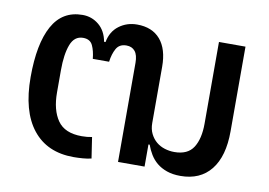

<svg xmlns="http://www.w3.org/2000/svg" viewBox="-66 -663 1090 777"><g transform="rotate(10 479.5 -274.5)"><path d="M278 12Q169 12 110 -62.5Q51 -137 51 -277Q51 -414 91.5 -487.5Q132 -561 215 -561Q253 -561 282 -537Q311 -513 319 -469H325Q333 -513 365 -537Q397 -561 439 -561Q501 -561 534.5 -522Q568 -483 568 -410V-179Q568 -154 577.5 -135Q587 -116 602 -103.5Q617 -91 636.5 -85Q656 -79 676 -79Q731 -79 754 -115Q777 -151 777 -213V-549H886V-201Q886 -98 842 -43Q798 12 717 12Q685 12 661 3.5Q637 -5 620 -19Q603 -33 591.5 -52Q580 -71 573 -91H568V0H459V-407Q459 -439 446.5 -454.5Q434 -470 411 -470Q382 -470 369.5 -447.5Q357 -425 353 -393H286Q283 -425 272.5 -447.5Q262 -470 233 -470Q197 -470 182 -430.5Q167 -391 167 -326V-234Q167 -162 196.5 -119.5Q226 -77 296 -77Q319 -77 338 -81L351 5Q336 9 315.5 10.5Q295 12 278 12Z"/></g></svg>

Font: IBM-Poppins
Style: Poppins-Medium
Weight: 500
Designer: Mike Abbink, Paul van der Laan, Pieter van Rosmalen, Ben Mitchell, Mark Frömberg
Foundry: Bold Monday
Version: Version 1.1